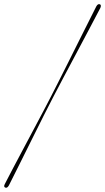

<svg xmlns="http://www.w3.org/2000/svg" viewBox="-50 -766 503 919"><path d="M205 -302Q186.5 -267 159.5 -213Q132.5 -159 102 -97.8Q71.5 -36.5 42.8 21.2Q14 79 -7.5 121.5Q-15.5 135.5 -24.5 132Q-34 128.5 -27 115Q-12.5 86 9.8 44.2Q32 2.5 57.5 -45.8Q83 -94 108.8 -142.2Q134.5 -190.5 157 -233Q179.5 -275.5 194.5 -305Q210 -335.5 232 -378.8Q254 -422 278.8 -471.8Q303.5 -521.5 328.2 -570.8Q353 -620 374.5 -663Q396 -706 411 -735.5Q418.5 -749 428 -745.5Q436 -742.5 430.5 -728.5Q408 -685.5 377.2 -627.2Q346.5 -569 313.5 -507.2Q280.5 -445.5 251.8 -391.2Q223 -337 205 -302Z"/></svg>

Font: Fraunces 144pt
Style: Italic
Weight: 400
Italic angle: -16°
Version: Version 1.000;[b76b70a41]